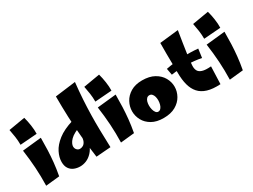

<svg xmlns="http://www.w3.org/2000/svg" viewBox="-57 -1448 2762 2096"><g transform="rotate(-30 1324.0 -400.0)"><path d="M56 -517Q56 -570 49 -619Q42 -668 32 -717L238 -752Q252 -703 261 -642Q270 -581 268 -533ZM249 -8 75 10Q78 -109 71 -218.5Q64 -328 47 -448L286 -473Q286 -390 283 -316.5Q280 -243 272.5 -169Q265 -95 249 -8Z M893 -4 709 10Q689 -131 676.5 -261Q664 -391 659 -519.5Q654 -648 654 -781L913 -814Q901 -703 895 -605Q889 -507 887 -413Q885 -319 887 -219.5Q889 -120 893 -4ZM504 14Q463 14 428 -0.5Q393 -15 371.5 -47Q350 -79 350 -130Q350 -187 381 -249.5Q412 -312 483.5 -368Q555 -424 677 -461L739 -367Q683 -357 645 -337Q607 -317 584.5 -294Q562 -271 552.5 -250Q543 -229 543 -215Q543 -188 559.5 -171Q576 -154 597 -154Q617 -154 636 -164.5Q655 -175 667.5 -200.5Q680 -226 680 -272L739 -299Q734 -210 711.5 -150Q689 -90 655 -54Q621 -18 582 -2Q543 14 504 14Z M999 -517Q999 -570 992 -619Q985 -668 975 -717L1181 -752Q1195 -703 1204 -642Q1213 -581 1211 -533ZM1192 -8 1018 10Q1021 -109 1014 -218.5Q1007 -328 990 -448L1229 -473Q1229 -390 1226 -316.5Q1223 -243 1215.5 -169Q1208 -95 1192 -8Z M1557 12Q1469 12 1410 -22Q1351 -56 1322 -110Q1293 -164 1293 -223Q1293 -283 1322.5 -338Q1352 -393 1410.5 -428Q1469 -463 1555 -463Q1647 -463 1708 -428.5Q1769 -394 1799.5 -340Q1830 -286 1830 -226Q1830 -167 1799.5 -112Q1769 -57 1708.5 -22.5Q1648 12 1557 12ZM1539 -78Q1559 -78 1573 -94Q1587 -110 1594 -135.5Q1601 -161 1601 -187Q1601 -212 1595 -233.5Q1589 -255 1576 -269Q1563 -283 1543 -283Q1523 -283 1509.5 -269Q1496 -255 1490 -233Q1484 -211 1484 -186Q1484 -160 1490.5 -135Q1497 -110 1509.5 -94Q1522 -78 1539 -78Z M2277 1Q2180 7 2114 -13Q2048 -33 2009 -77Q1970 -121 1952.5 -187Q1935 -253 1935 -339Q1935 -386 1934 -449.5Q1933 -513 1932.5 -583Q1932 -653 1933 -717L2169 -743Q2157 -666 2145 -592Q2133 -518 2124 -451Q2115 -384 2112 -327Q2110 -291 2123 -264.5Q2136 -238 2174 -225.5Q2212 -213 2285 -219ZM2246 -347Q2159 -364 2061.5 -366Q1964 -368 1869 -354L1854 -436Q1955 -456 2062.5 -461Q2170 -466 2261 -457Z M2371 -517Q2371 -570 2364 -619Q2357 -668 2347 -717L2553 -752Q2567 -703 2576 -642Q2585 -581 2583 -533ZM2564 -8 2390 10Q2393 -109 2386 -218.5Q2379 -328 2362 -448L2601 -473Q2601 -390 2598 -316.5Q2595 -243 2587.5 -169Q2580 -95 2564 -8Z"/></g></svg>

Font: Marhey
Style: Bold
Weight: 700
Designer: Nur Syamsi & Bustanul Arifin
Foundry: Namelatype
Version: Version 1.000